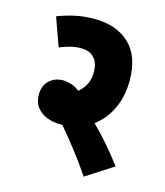

<svg xmlns="http://www.w3.org/2000/svg" viewBox="-100 -709 690 803"><g transform="rotate(15 245.0 -307.5)"><path d="M455 -59 337 17Q305 -31 267.5 -79.5Q230 -128 195 -169Q190 -169 184 -169Q156 -169 129 -179Q102 -189 84.5 -210.5Q67 -232 67 -267Q67 -305 91 -327.5Q115 -350 152 -350Q165 -350 184 -344.5Q203 -339 222 -324Q241 -339 253 -361.5Q265 -384 265 -416Q265 -457 244.5 -478Q224 -499 189 -499Q162 -499 139 -492.5Q116 -486 96 -478L52 -601Q89 -615 127 -623.5Q165 -632 211 -632Q306 -632 362.5 -579Q419 -526 419 -420Q419 -352 393.5 -298Q368 -244 323 -211Q356 -179 389 -141Q422 -103 455 -59Z"/></g></svg>

Font: Noto Sans Devanagari UI ExtraCondensed Black
Style: Regular
Weight: 900
Width: 2
Designer: Jelle Bosma - Monotype Design Team
Foundry: Monotype Imaging Inc.
Version: Version 2.003